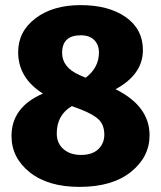

<svg xmlns="http://www.w3.org/2000/svg" viewBox="-20 -713 630 751"><path d="M432 -364Q565 -298 565 -184Q565 -99 492 -40.5Q419 18 291 18Q168 18 96.5 -39Q25 -96 25 -181Q25 -294 148 -347Q51 -408 51 -509Q51 -590 119 -641.5Q187 -693 295 -693Q405 -693 472 -646Q539 -599 539 -517Q539 -422 432 -364ZM296 -575Q223 -575 223 -506Q223 -449 292 -419L315 -409Q367 -448 367 -508Q367 -538 348.5 -556.5Q330 -575 296 -575ZM297 -107Q341 -107 364.5 -129.5Q388 -152 388 -186Q388 -223 367.5 -244Q347 -265 296 -285L261 -298Q202 -263 202 -191Q202 -153 228 -130Q254 -107 297 -107Z"/></svg>

Font: FiraGO ExtraBold
Style: Regular
Weight: 800
Designer: bBox Type
Foundry: bBox Type GmbH
Version: Version 1.001;PS 001.001;hotconv 1.0.88;makeotf.lib2.5.64775